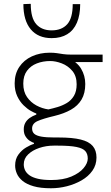

<svg xmlns="http://www.w3.org/2000/svg" viewBox="-20 -780 578 1002"><path d="M246 202.5Q191.5 202.5 155.2 192Q119 181.5 98 164.2Q77 147 68 126Q59 105 59 84Q59 50 76 26.8Q93 3.5 116 -10.2Q139 -24 157 -29V-34.5Q148 -37 135.5 -45Q123 -53 113.5 -67.8Q104 -82.5 104 -105Q104 -124 111.8 -138.5Q119.5 -153 134.2 -163.8Q149 -174.5 169.5 -182V-187.5Q159.5 -191 141 -201.2Q122.5 -211.5 103 -230.5Q83.5 -249.5 70 -278Q56.5 -306.5 56.5 -345Q56.5 -394.5 80.5 -430.5Q104.5 -466.5 146.2 -485.8Q188 -505 240 -505Q261.5 -505 277.5 -502.5Q293.5 -500 310.5 -497.5Q327.5 -495 352 -495H515.5V-456Q464.5 -456 415.2 -456Q366 -456 316.5 -456L331 -479.5Q381.5 -458 403.2 -421.5Q425 -385 425 -341.5Q425 -293.5 405.8 -260.8Q386.5 -228 350.2 -207.5Q314 -187 264 -175Q205 -161 176.2 -148.2Q147.5 -135.5 147.5 -109.5Q147.5 -91.5 159 -81.5Q170.5 -71.5 196 -67Q221.5 -62.5 263.5 -62.5H286Q358 -62.5 401.2 -51.8Q444.5 -41 464 -18Q483.5 5 483.5 42Q483.5 81 462.2 111Q441 141 405.8 161.2Q370.5 181.5 329 192Q287.5 202.5 246 202.5ZM247 159.5Q309.5 159.5 352 141.5Q394.5 123.5 416.2 97.5Q438 71.5 438 47.5Q438 23.5 425.5 8.8Q413 -6 379 -13Q345 -20 281 -20H260.5Q221 -20 185.2 -8Q149.5 4 126.8 25.8Q104 47.5 104 78Q104 94 111 108.8Q118 123.5 134.2 135Q150.5 146.5 178.2 153Q206 159.5 247 159.5ZM232.5 -209Q255.5 -214 280.8 -221.5Q306 -229 328.8 -242.5Q351.5 -256 365.8 -279.8Q380 -303.5 380 -340Q380 -383.5 357.2 -410.2Q334.5 -437 302.5 -449.2Q270.5 -461.5 242 -461.5Q204 -461.5 172 -449Q140 -436.5 120.8 -410.5Q101.5 -384.5 101.5 -343.5Q101.5 -301.5 121 -273.5Q140.5 -245.5 170.2 -229.5Q200 -213.5 232.5 -209ZM249.5 -581Q179 -581 140.5 -627Q102 -673 102 -758.5L140.5 -760Q140.5 -686 169.2 -653.8Q198 -621.5 249.5 -621.5Q302 -621.5 330.8 -653.5Q359.5 -685.5 359.5 -758.5H398.5Q398.5 -701.5 381.5 -661.8Q364.5 -622 331.2 -601.5Q298 -581 249.5 -581Z"/></svg>

Font: Commissioner Thin ExtraLight
Style: Regular
Weight: 250
Version: Version 1.000